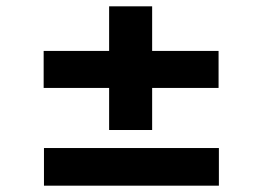

<svg xmlns="http://www.w3.org/2000/svg" viewBox="-20 -582 830 607"><path d="M118 -304V-421H671V-304ZM119 5V-114H672V5ZM325 -171V-562H461V-171Z"/></svg>

Font: Lexend Tera SemiBold
Style: Regular
Weight: 600
Version: Version 1.007